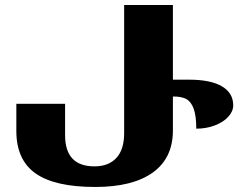

<svg xmlns="http://www.w3.org/2000/svg" viewBox="-20 -734 960 764"><path d="M45 -213V-321H239V-196Q239 -72 356 -72Q412 -72 443 -105.5Q474 -139 474 -204V-714H668V-417H732Q818 -417 863 -390.5Q908 -364 908 -315Q908 -291 888.5 -269.5Q869 -248 835 -235Q801 -222 761 -222Q761 -274 750.5 -302Q740 -330 721 -340Q702 -350 671 -350H668V-215Q668 -105 588 -47.5Q508 10 359 10Q198 10 121.5 -44Q45 -98 45 -213Z"/></svg>

Font: Noto Serif Georgian Black
Style: Regular
Weight: 900
Designer: Monotype Design team
Foundry: Monotype Imaging Inc.
Version: Version 1.000